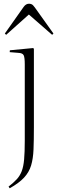

<svg xmlns="http://www.w3.org/2000/svg" viewBox="-20 -773 307 1031"><path d="M32 238 26 229Q53 208 70 189.5Q87 171 96.5 146.5Q106 122 109.5 83Q113 44 113 -17V-427Q113 -465 107 -476.5Q101 -488 80 -489L32 -493L33 -503L158 -515L162 -511V-90Q162 -21 160 29Q158 79 147 115.5Q136 152 109 181Q82 210 32 238ZM13 -586 6 -593 107 -736Q119 -753 136 -753Q143 -753 150 -750Q157 -747 167 -733L267 -593L260 -586L135 -695Z"/></svg>

Font: Literata 72pt ExtraLight
Style: Regular
Weight: 200
Designer: Latin by Veronika Burian and Jose Scaglione. Greek by Irene Vlachou. Cyrillic by Vera Evstafieva.
Foundry: TypeTogether
Version: Version 3.002